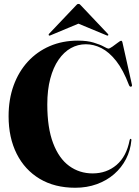

<svg xmlns="http://www.w3.org/2000/svg" viewBox="-20 -914 690 950"><path d="M630 -219.5Q625.5 -170 603.5 -127.2Q581.5 -84.5 544.8 -52.5Q508 -20.5 459 -2.8Q410 15 352.5 15Q250.5 15 176.5 -29.2Q102.5 -73.5 62.5 -153.2Q22.5 -233 22.5 -339Q22.5 -422 47.2 -490.5Q72 -559 117.5 -608.8Q163 -658.5 226 -685.8Q289 -713 365.5 -713Q411.5 -713 443.5 -703.2Q475.5 -693.5 493.5 -683.5Q511.5 -673.5 516 -673.5Q522.5 -673.5 536.2 -683.2Q550 -693 562.8 -702.8Q575.5 -712.5 579 -712.5Q581 -712.5 583 -710.5Q585 -708.5 586 -703.5L632.5 -496Q633.5 -491.5 632.8 -488.8Q632 -486 628 -485Q625 -484.5 622.5 -486.5Q620 -488.5 618 -493.5Q589.5 -568.5 554.8 -612.5Q520 -656.5 482 -675.8Q444 -695 405 -695Q365 -695 330.5 -675.8Q296 -656.5 269.8 -618.5Q243.5 -580.5 228.8 -525Q214 -469.5 214 -397Q214 -281.5 242.8 -205.8Q271.5 -130 322.2 -93Q373 -56 438.5 -56Q507.5 -56 556.8 -98Q606 -140 621.5 -221Q622.5 -224 623.5 -225.5Q624.5 -227 626.5 -227Q628.5 -227 629.5 -224.8Q630.5 -222.5 630 -219.5ZM406.5 -813H329.5L506.5 -739.5Q512.5 -736.5 514.5 -738.5Q516 -740 516 -742Q516 -744 513.5 -746.5L381 -886.5Q377.5 -890.5 375 -892.5Q372.5 -894.5 368 -894.5Q364 -894.5 361.5 -892.5Q359 -890.5 355.5 -886.5L222.5 -746.5Q220.5 -744 220.8 -742Q221 -740 222 -738.5Q224.5 -736.5 230.5 -739.5Z"/></svg>

Font: Fraunces 120pt
Style: Bold
Weight: 700
Version: Version 1.000;[b76b70a41]